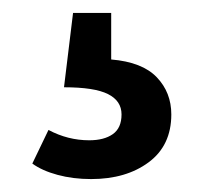

<svg xmlns="http://www.w3.org/2000/svg" viewBox="-20 -36 315 297"><path d="M152 56Q200 60 222.5 83.5Q245 107 245 141Q245 189 210 215Q175 241 121 241Q93 241 69 234.5Q45 228 30 217L55 165Q85 181 118 181Q141 181 154.5 171.5Q168 162 168 141Q168 120 147 109.5Q126 99 79 99L93 -16H152Z"/></svg>

Font: Fira Sans
Style: Regular
Weight: 400
Designer: bBox Type GmbH & Carrois Corporate GbR & Edenspiekermann AG
Foundry: bBox Type GmbH & Carrois Corporate GbR & Edenspiekermann AG
Version: Version 4.301